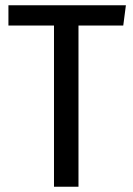

<svg xmlns="http://www.w3.org/2000/svg" viewBox="-20 -709 504 729"><path d="M448 -612H278V0H185V-612H12V-689H458Z"/></svg>

Font: Fira Sans Condensed
Style: Regular
Weight: 400
Width: 3
Designer: bBox Type GmbH & Carrois Corporate GbR & Edenspiekermann AG
Foundry: bBox Type GmbH & Carrois Corporate GbR & Edenspiekermann AG
Version: Version 4.301